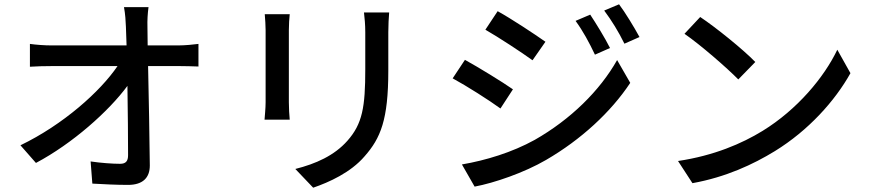

<svg xmlns="http://www.w3.org/2000/svg" viewBox="-20 -824 4040 892"><path d="M666 -613 665 -699C664 -729 666 -762 670 -791H556C562 -759 564 -726 565 -699C566 -675 567 -646 568 -613H219C187 -613 147 -616 119 -620V-514C152 -516 186 -517 221 -517H526C446 -399 274 -245 75 -149L147 -67C317 -157 486 -308 572 -425C574 -304 575 -178 575 -103C575 -76 565 -63 538 -63C503 -63 447 -67 401 -74L409 29C462 32 520 35 575 35C642 35 676 3 676 -55C675 -184 671 -369 668 -517H814C839 -517 875 -516 902 -515V-620C881 -617 838 -613 809 -613Z M1210 -758C1212 -737 1214 -702 1214 -684V-349C1214 -320 1210 -285 1209 -268H1326C1324 -288 1322 -323 1322 -349V-684C1322 -712 1324 -737 1326 -758ZM1671 -766C1674 -740 1677 -710 1677 -674V-502C1677 -327 1664 -249 1594 -170C1533 -101 1447 -63 1352 -39L1435 48C1508 23 1609 -22 1674 -98C1748 -182 1784 -267 1784 -496V-674C1784 -710 1786 -740 1788 -766Z M2722 -756 2654 -727C2689 -679 2717 -627 2744 -570L2814 -601C2791 -647 2748 -717 2722 -756ZM2856 -804 2787 -775C2822 -728 2853 -678 2881 -621L2951 -652C2926 -698 2884 -767 2856 -804ZM2292 -772 2235 -686C2296 -651 2403 -581 2454 -544L2514 -630C2466 -664 2354 -738 2292 -772ZM2126 -60 2185 43C2276 26 2416 -22 2517 -81C2679 -175 2818 -303 2908 -439L2847 -545C2767 -403 2631 -269 2464 -174C2359 -116 2237 -79 2126 -60ZM2140 -546 2083 -460C2146 -426 2253 -358 2305 -320L2363 -409C2316 -442 2202 -512 2140 -546Z M3233 -745 3160 -667C3234 -616 3358 -508 3410 -455L3489 -536C3433 -594 3304 -698 3233 -745ZM3130 -76 3197 27C3352 -1 3479 -60 3580 -122C3736 -218 3859 -355 3931 -484L3870 -593C3809 -465 3684 -315 3523 -216C3427 -157 3297 -101 3130 -76Z"/></svg>

Font: Genne Gothic Medium
Style: Regular
Weight: 500
Designer: Ryoko NISHIZUKA (kana & ideographs); Paul D. Hunt (Latin, Greek & Cyrillic); Wenlong ZHANG (bopomofo); Sandoll Communica
Foundry: Adobe Systems Incorporated
Version: Version 1.004;PS 1.004;hotconv 16.6.51;makeotf.lib2.5.65220